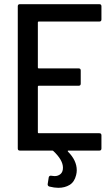

<svg xmlns="http://www.w3.org/2000/svg" viewBox="-20 -720 535 918"><path d="M455 -617H165Q161 -617 161 -613V-397Q161 -393 165 -393H356Q366 -393 366 -383V-320Q366 -310 356 -310H165Q161 -310 161 -306V-87Q161 -83 165 -83H455Q465 -83 465 -73V-10Q465 0 455 0H307Q302 0 305 5Q347 47 347 94Q347 105 344 117Q336 150 313 164Q290 178 259 178Q240 178 216 172Q207 169 208 160L213 128Q215 120 223 120Q227 120 231.5 121Q236 122 241 122Q258 122 269.5 112Q281 102 281 82Q281 45 235 2Q233 0 230 0H75Q65 0 65 -10V-690Q65 -700 75 -700H455Q465 -700 465 -690V-627Q465 -617 455 -617Z"/></svg>

Font: Barlow Semi Condensed Medium
Style: Regular
Weight: 500
Width: 4
Designer: Jeremy Tribby
Foundry: Tribby Type
Version: Version 1.422; ttfautohint (v1.8)